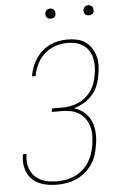

<svg xmlns="http://www.w3.org/2000/svg" viewBox="-61 -954 622 1003"><g transform="rotate(-5 250.0 -452.0)"><path d="M199 8Q175 8 151.5 4.5Q128 1 107 -8Q86 -17 69.5 -32Q53 -47 43.5 -67.5Q34 -88 31 -111.5Q28 -135 32 -159Q32 -161 32.5 -163Q33 -165 33 -166H53Q52 -165 52 -163Q52 -161 51 -160Q48 -139 50.5 -118Q53 -97 61.5 -78.5Q70 -60 84.5 -46.5Q99 -33 117.5 -24.5Q136 -16 156.5 -13Q177 -10 199 -10Q222 -10 245.5 -14Q269 -18 291 -28Q313 -38 332.5 -54.5Q352 -71 365.5 -92Q379 -113 386.5 -135.5Q394 -158 398 -181Q402 -206 402.5 -230.5Q403 -255 397 -277.5Q391 -300 378 -319Q365 -338 346 -350.5Q327 -363 303.5 -368Q280 -373 255 -373H202L205 -391H258Q280 -391 301.5 -395Q323 -399 344 -408Q365 -417 383 -432.5Q401 -448 413.5 -467Q426 -486 433 -507.5Q440 -529 443 -550Q447 -572 447 -594Q447 -616 442 -636.5Q437 -657 425.5 -674.5Q414 -692 397 -703.5Q380 -715 359 -720Q338 -725 316 -725Q295 -725 274 -721Q253 -717 233 -707.5Q213 -698 196 -683Q179 -668 166.5 -649.5Q154 -631 146.5 -610.5Q139 -590 135 -569Q135 -568 135 -568Q135 -568 135 -567H116Q116 -568 116 -568.5Q116 -569 116 -569Q120 -593 128.5 -615.5Q137 -638 150.5 -658.5Q164 -679 183 -696Q202 -713 224 -723.5Q246 -734 269.5 -738.5Q293 -743 316 -743Q341 -743 365 -738Q389 -733 408.5 -720Q428 -707 441 -687.5Q454 -668 460.5 -645.5Q467 -623 467 -598Q467 -573 462 -548Q458 -520 448 -493Q438 -466 419 -443.5Q400 -421 374 -405.5Q348 -390 320 -382Q350 -373 373.5 -352.5Q397 -332 408.5 -304Q420 -276 421.5 -243.5Q423 -211 417 -179Q413 -153 405 -128Q397 -103 381.5 -80.5Q366 -58 345 -40.5Q324 -23 299.5 -12Q275 -1 249.5 3.5Q224 8 199 8ZM440 -859Q434 -859 428 -861Q422 -863 418.5 -868Q415 -873 414 -879Q413 -885 414 -891Q415 -896 417.5 -900Q420 -904 423.5 -906.5Q427 -909 431.5 -910.5Q436 -912 440 -912Q447 -912 452.5 -909.5Q458 -907 461.5 -902Q465 -897 466 -891Q467 -885 466 -879Q466 -874 463.5 -870Q461 -866 457 -863.5Q453 -861 449 -860Q445 -859 440 -859ZM240 -859Q234 -859 228 -861Q222 -863 218.5 -868Q215 -873 214 -879Q213 -885 214 -891Q215 -896 217.5 -900Q220 -904 223.5 -906.5Q227 -909 231.5 -910.5Q236 -912 240 -912Q247 -912 252.5 -909.5Q258 -907 261.5 -902Q265 -897 266 -891Q267 -885 266 -879Q266 -874 263.5 -870Q261 -866 257 -863.5Q253 -861 249 -860Q245 -859 240 -859Z"/></g></svg>

Font: Iosevka Curly Thin Oblique
Style: Regular
Weight: 100
Italic angle: -9°
Monospace: yes
Designer: Belleve Invis
Foundry: Belleve Invis
Version: Version 11.1.0; ttfautohint (v1.8.3)